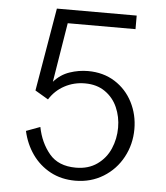

<svg xmlns="http://www.w3.org/2000/svg" viewBox="-51 -736 682 791"><g transform="rotate(5 290.0 -340.0)"><path d="M69.3 -176.8 127 -198.2Q139.6 -133.8 177.2 -88.9Q214.8 -43.9 287.1 -43.9Q338.9 -43.9 375 -69.6Q411.1 -95.2 428.7 -136.2Q446.3 -177.2 446.3 -223.1Q446.3 -268.1 429.2 -306.9Q412.1 -345.7 377.9 -369.4Q343.8 -393.1 294.9 -393.1Q249 -393.1 210.4 -372.3Q171.9 -351.6 148.4 -314L93.8 -346.2L152.3 -689.9H482.4V-633.8H202.1L162.1 -388.2Q189.5 -419.4 227.1 -432.1Q264.6 -444.8 302.7 -444.8Q366.2 -444.8 414.1 -414.6Q461.9 -384.3 487.8 -333.5Q513.7 -282.7 513.7 -223.1Q513.7 -160.2 484.9 -106.7Q456.1 -53.2 404.8 -21.7Q353.5 9.8 289.1 9.8Q231.4 9.8 186 -14.6Q140.6 -39.1 110.8 -81.3Q81.1 -123.5 69.3 -176.8Z"/></g></svg>

Font: Acari Sans Light
Style: Regular
Weight: 300
Designer: Alfredo Marco Pradil and Stefan Peev
Foundry: Hanken Design Co.
Version: Version 1.045;January 11, 2019;FontCreator 11.5.0.2425 64-bi